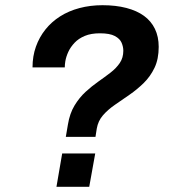

<svg xmlns="http://www.w3.org/2000/svg" viewBox="-20 -718 653 738"><path d="M233 -192 241 -239Q248 -282 266.5 -312.5Q285 -343 309 -365Q333 -387 358 -404.5Q383 -422 405 -439Q427 -456 440.5 -476Q454 -496 454 -523Q454 -538 447.5 -553.5Q441 -569 421.5 -579.5Q402 -590 364 -590Q330 -590 306 -580Q282 -570 266.5 -553.5Q251 -537 242.5 -518.5Q234 -500 231 -482Q230 -476 229.5 -470Q229 -464 229 -459H105Q105 -502 118 -538.5Q131 -575 154.5 -604.5Q178 -634 211 -655Q244 -676 285.5 -687Q327 -698 374 -698Q425 -698 465.5 -687.5Q506 -677 533.5 -657Q561 -637 575.5 -607Q590 -577 590 -538Q590 -491 574 -457.5Q558 -424 532.5 -399Q507 -374 478 -354Q449 -334 421.5 -315Q394 -296 375.5 -274.5Q357 -253 352 -224L347 -192ZM197 0 219 -128H346L323 0Z"/></svg>

Font: Archivo Variable SemiBold
Style: Italic
Weight: 600
Italic angle: -10°
Designer: Hector Gatti
Foundry: Omnibus-Type
Version: Version 2.001